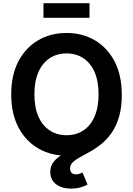

<svg xmlns="http://www.w3.org/2000/svg" viewBox="-20 -938 810 1169"><path d="M385.3 9.8Q289.1 9.8 212.9 -34.4Q136.7 -78.6 92.5 -162.1Q48.3 -245.6 48.3 -363.3Q48.3 -481.4 92.5 -565.2Q136.7 -648.9 212.9 -693.1Q289.1 -737.3 385.3 -737.3Q481 -737.3 556.9 -693.1Q632.8 -648.9 677 -565.2Q721.2 -481.4 721.2 -363.3Q721.2 -245.6 677 -161.9Q632.8 -78.1 556.9 -34.2Q481 9.8 385.3 9.8ZM385.3 -114.7Q442.9 -114.7 486.8 -143.3Q530.8 -171.9 555.4 -227.5Q580.1 -283.2 580.1 -363.3Q580.1 -444.3 555.4 -500Q530.8 -555.7 486.8 -584.2Q442.9 -612.8 385.3 -612.8Q327.1 -612.8 283 -584Q238.8 -555.2 214.1 -499.5Q189.5 -443.8 189.5 -363.3Q189.5 -283.2 214.1 -227.8Q238.8 -172.4 283 -143.6Q327.1 -114.7 385.3 -114.7ZM412.6 210.4Q356.9 210.4 321.5 183.8Q286.1 157.2 286.1 108.9Q286.1 71.8 307.4 46.1Q328.6 20.5 363.8 0.2Q398.9 -20 441.2 -40.3Q483.4 -60.5 525.4 -85.9Q567.4 -111.3 602.5 -147.7Q637.7 -184.1 659.2 -236.3Q680.7 -288.6 680.7 -363.3H721.7Q721.7 -283.2 704.6 -226.1Q687.5 -168.9 659.4 -128.9Q631.3 -88.9 597.9 -61.8Q564.5 -34.7 530.8 -15.9Q497.1 2.9 469 18.1Q440.9 33.2 423.8 49.3Q406.7 65.4 406.7 87.4Q406.7 104 415.8 113.8Q424.8 123.5 442.9 123.5Q454.1 123.5 463.9 120.1Q473.6 116.7 481.9 111.8L513.2 186Q495.6 195.8 469.2 203.1Q442.9 210.4 412.6 210.4ZM524.9 -918.5V-829.6H244.6V-918.5Z"/></svg>

Font: Inter Cardless
Style: Bold
Weight: 700
Designer: Rasmus Andersson
Foundry: rsms
Version: Version 4.001;git-9221beed3